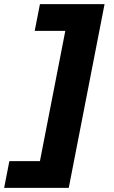

<svg xmlns="http://www.w3.org/2000/svg" viewBox="-65 -758 555 933"><path d="M269.1 155H103.7L277.7 -738H443.1ZM295.2 -608H103.7L129.1 -738H320.6ZM146.6 155H-44.9L-19.5 25H172Z"/></svg>

Font: REM Medium
Style: Italic
Weight: 500
Italic angle: -11°
Designer: Octavio Pardo
Foundry: Ashler Design
Version: Version 1.005;gftools[0.9.28]